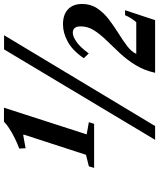

<svg xmlns="http://www.w3.org/2000/svg" viewBox="63 -865 802 968"><g transform="rotate(-90 464.0 -381.0)"><path d="M243 0 699 -761.5H770.5L312.5 0ZM101.5 -307.5 109.5 -334 167.5 -348.5 269.5 -662 267 -665 200.5 -653 199 -685Q221.5 -693 248.2 -706Q275 -719 298.5 -734Q322 -749 334.5 -762H405L270.5 -345L332 -334L323.5 -307.5ZM581 0Q593.5 -56.5 620.8 -100Q648 -143.5 681 -178.8Q714 -214 744.5 -245.2Q775 -276.5 795 -307.8Q815 -339 815 -375Q815 -415 783 -415Q763.5 -415 736.8 -396.2Q710 -377.5 678.5 -334.5L654.5 -359.5Q693 -416 737.5 -440.2Q782 -464.5 825 -464.5Q874 -464.5 901 -439.2Q928 -414 928 -368Q928 -325 906 -292Q884 -259 850.2 -233.2Q816.5 -207.5 780.8 -185.2Q745 -163 716.2 -141.2Q687.5 -119.5 676.5 -95H836Q858 -120 871.5 -151.5H896.5L846.5 0Z"/></g></svg>

Font: Libre Caslon Condensed Bold
Style: Italic
Weight: 700
Italic angle: -22.583°
Designer: Pablo Impallari, Rodrigo Fuenzalida, Katja Schimmel, Ertekin Erdin
Foundry: Pablo Impallari, Rodrigo Fuenzalida
Version: Version 2.000; ttfautohint (v1.8.4.7-5d5b);gftools[0.9.33]